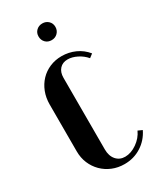

<svg xmlns="http://www.w3.org/2000/svg" viewBox="-174 -719 656 789"><g transform="rotate(-30 154.0 -325.0)"><path d="M29 -356Q29 -388 39.5 -415Q50 -442 69 -462Q88 -482 114 -493Q140 -504 170 -504Q204 -504 234 -490.5Q264 -477 285 -451L268 -438Q252 -457 229 -468.5Q206 -480 185 -480Q161 -480 147 -464.5Q133 -449 133 -423V-83Q133 -52 149 -33.5Q165 -15 191 -15Q219 -15 247 -34.5Q275 -54 288 -83L308 -74Q289 -35 253.5 -12.5Q218 10 174 10Q143 10 116.5 -1Q90 -12 70.5 -31.5Q51 -51 40 -77Q29 -103 29 -134ZM129 -621Q129 -638 140.5 -649Q152 -660 169 -660Q186 -660 197.5 -649Q209 -638 209 -621Q209 -604 197.5 -592.5Q186 -581 169 -581Q151 -581 140 -592.5Q129 -604 129 -621Z"/></g></svg>

Font: Moniqa Extra Bold Narrow Heading
Style: Regular
Weight: 800
Width: 4
Designer: Rajesh Rajput
Foundry: Rajesh Rajput
Version: Version 1.000;December 15, 2022;FontCreator 14.0.0.2794 32-b